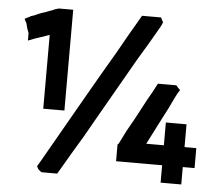

<svg xmlns="http://www.w3.org/2000/svg" viewBox="-50 -746 924 795"><g transform="rotate(5 412.0 -349.0)"><path d="M166 -690.4H167H168H174.8H180.7H186.5H191.4H197.3H204.1H222.7V-271.5H204.1H202.1H198.2H195.3H193.4H186.5H179.7H174.8H168.9H161.1H153.3H134.8V-578.1Q132.8 -577.1 127.4 -575.7Q122.1 -574.2 115.2 -571.3L101.6 -566.4H100.6L74.2 -557.6L46.9 -546.9V-574.2Q46.9 -575.2 46.9 -578.1Q44.9 -582 43.9 -585.9Q42 -590.8 41 -593.8Q39.1 -600.6 37.6 -605.5Q36.1 -610.4 35.6 -613.8Q35.2 -617.2 34.2 -618.2L25.4 -635.7L43 -644.5L46.9 -646.5L50.8 -649.4H51.8Q64.5 -652.3 75.2 -658.2Q92.8 -666 100.6 -668Q108.4 -669.9 117.2 -673.8Q126 -677.7 133.8 -679.7Q149.4 -687.5 163.1 -690.4ZM523.4 -690.4H527.3H530.3H537.1H543H549.8H556.6H565.4H575.2H587.9L592.8 -679.7L593.8 -678.7L597.7 -670.9L594.7 -663.1Q592.8 -658.2 588.9 -651.4Q547.9 -579.1 504.9 -508.8L366.2 -266.6L310.5 -168.9L265.6 -93.8L215.8 -8.8H205.1H204.1H202.1H194.3H185.5H178.7H173.8H165H157.2H150.4L143.6 -13.7Q138.7 -17.6 135.7 -21.5L129.9 -32.2Q136.7 -43 139.6 -47.9Q303.7 -334 303.7 -335L360.4 -433.6L417 -530.3Q417 -531.2 460 -606.4Q482.4 -644.5 508.8 -690.4H520.5H521.5ZM645.5 -164.1V-179.7V-195.3V-210.9V-224.6V-240.2V-258.8H663.1H666H668.9H678.7H687.5H692.4H698.2H706.1H713.9H731.4V-240.2V-236.3V-231.4V-210.9V-189.5V-173.8V-164.1H734.4H742.2H751H759.8H780.3V-146.5V-143.6V-140.6V-137.7V-134.8V-129.9V-124V-118.2V-113.3V-105.5V-98.6V-81.1H759.8H757.8H753.9H742.2H732.4H731.4V-74.2V-63.5V-51.8V-40V-28.3V-8.8H713.9H710.9H708H698.2H689.5H684.6H678.7H670.9H663.1H645.5V-28.3V-31.2V-35.2V-51.8V-67.4V-79.1V-81.1H625H584H554.7H524.4H499H473.6H454.1V-98.6V-100.6V-104.5V-112.3V-121.1V-126V-131.8V-137.7V-142.6V-150.4L459 -155.3L486.3 -210L517.6 -265.6L559.6 -344.7Q580.1 -378.9 598.6 -416H609.4H612.3H614.3H625H634.8H641.6H649.4H658.2H668H674.8L680.7 -410.2L681.6 -408.2L692.4 -397.5L683.6 -383.8Q678.7 -376 651.4 -318.4L622.1 -261.7L572.3 -164.1H591.8H615.2H637.7Z"/></g></svg>

Font: LeFont
Style: Default
Weight: 400
Designer: Leryon MEDIA
Version: Version 1.0